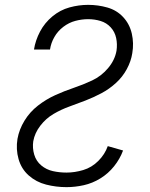

<svg xmlns="http://www.w3.org/2000/svg" viewBox="-20 -763 616 791"><path d="M254 8Q289 8 325 0Q361 -8 393.5 -28Q426 -48 450 -78Q474 -108 487 -143L424 -161Q412 -127 385 -100Q358 -73 323 -62.5Q288 -52 254 -52Q225 -52 198 -58Q171 -64 150 -81.5Q129 -99 121 -126Q113 -153 117 -181Q123 -215 146 -245Q169 -275 200.5 -293.5Q232 -312 265.5 -324Q299 -336 332.5 -349Q366 -362 398 -379Q430 -396 457.5 -421Q485 -446 502.5 -478.5Q520 -511 525 -544Q532 -585 523 -624.5Q514 -664 487.5 -692.5Q461 -721 422.5 -732Q384 -743 343 -743Q305 -743 266.5 -732.5Q228 -722 196 -695.5Q164 -669 145 -633Q126 -597 120 -559H186Q190 -586 204 -610.5Q218 -635 241 -652.5Q264 -670 290.5 -677Q317 -684 343 -684Q370 -684 394.5 -676.5Q419 -669 436 -650.5Q453 -632 458.5 -606.5Q464 -581 460 -554Q453 -515 425 -482Q397 -449 359.5 -431.5Q322 -414 283.5 -401Q245 -388 207.5 -371Q170 -354 136.5 -328Q103 -302 81 -266Q59 -230 52 -191Q45 -148 56.5 -107.5Q68 -67 98.5 -40Q129 -13 170 -2.5Q211 8 254 8Z"/></svg>

Font: Iosevka Sparkle Light
Style: Italic
Weight: 300
Italic angle: -9°
Designer: Belleve Invis
Foundry: Belleve Invis
Version: Version 4.5.0; ttfautohint (v1.8.3)